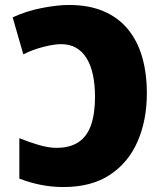

<svg xmlns="http://www.w3.org/2000/svg" viewBox="-20 -744 656 774"><path d="M236 10Q188 10 143.5 1Q99 -8 58 -24V-187Q97 -171 136.5 -159.5Q176 -148 207 -148Q262 -148 296.5 -171Q331 -194 347 -240Q363 -286 363 -353Q363 -403 354.5 -442.5Q346 -482 329 -509.5Q312 -537 286.5 -551.5Q261 -566 226 -566Q198 -566 155 -555Q112 -544 74 -525L31 -674Q87 -700 150 -712Q213 -724 257 -724Q338 -724 397 -699Q456 -674 495 -627Q534 -580 553 -514.5Q572 -449 572 -368Q572 -260 535 -174.5Q498 -89 423.5 -39.5Q349 10 236 10Z"/></svg>

Font: Noto Sans Display Black
Style: Regular
Weight: 900
Designer: Monotype Design Team
Foundry: Monotype Imaging Inc.
Version: Version 2.003